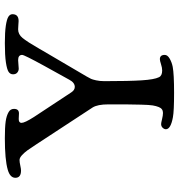

<svg xmlns="http://www.w3.org/2000/svg" viewBox="8 -756 755 811"><g transform="rotate(-90 385.5 -350.5)"><path d="M454.1 -435.1 512.2 -540Q559.1 -625.5 559.1 -634.3Q559.1 -651.4 537.1 -651.4Q530.8 -651.4 518.1 -650.1Q505.4 -648.9 501 -648.9Q491.7 -648.9 484.4 -655Q477.1 -661.1 477.1 -672.9Q477.1 -684.6 487.5 -691.7Q498 -698.7 527.6 -703.1Q557.1 -707.5 608.9 -707.5Q654.8 -707.5 682.6 -703.4Q710.4 -699.2 720.7 -692.4Q731 -685.5 731 -675.3Q731 -649.4 702.1 -649.4Q696.8 -649.4 686.3 -650.4Q675.8 -651.4 667 -651.4Q646 -651.4 630.6 -632.8Q615.2 -614.3 584 -560.1Q579.1 -551.3 576.2 -546.4L467.8 -361.8Q460.9 -349.6 458 -343.5Q455.1 -337.4 451.7 -322Q448.2 -306.6 448.2 -287.1Q448.2 -182.1 451.7 -129.2Q455.1 -76.2 464.8 -56.6Q471.2 -43 493.2 -43Q504.9 -43 519.8 -47.9Q534.7 -52.7 541 -52.7Q559.1 -52.7 559.1 -32.2Q559.1 -20.5 543.7 -11.5Q528.3 -2.4 508.8 1.5Q478 7.3 398.9 7.3Q321.8 7.3 295.9 2.4Q245.1 -6.8 245.1 -27.3Q245.1 -34.2 251.2 -40.8Q257.3 -47.4 267.1 -47.4Q272 -47.4 287.8 -43.5Q303.7 -39.6 314 -39.6Q332 -39.6 338.9 -57.6Q343.3 -68.4 345.7 -83Q348.1 -97.7 348.9 -131.6Q349.6 -165.5 349.9 -186.8Q350.1 -208 350.1 -270.5Q350.1 -315.9 336.9 -336.9L181.2 -574.7Q164.6 -600.1 156 -612.1Q147.5 -624 136 -634.8Q124.5 -645.5 115.2 -645.5Q106 -645.5 91.8 -642.3Q77.6 -639.2 70.8 -639.2Q40 -639.2 40 -663.1Q40 -685.5 74.2 -695.3Q116.2 -707.5 207 -707.5Q252.9 -707.5 277.6 -704.1Q302.2 -700.7 317.9 -691.4Q331.1 -683.6 331.1 -668.9Q331.1 -647.9 312 -647.9Q308.6 -647.9 300.3 -648.4Q292 -648.9 288.1 -648.9Q272 -648.9 272 -637.2Q272 -623.5 296.9 -584.5L400.9 -426.8Q410.6 -412.1 423.8 -412.1Q441.9 -412.1 454.1 -435.1Z"/></g></svg>

Font: Cooper*
Style: Regular
Weight: 400
Designer: Owen Earl
Foundry: indestructible type*
Version: Version 0.001